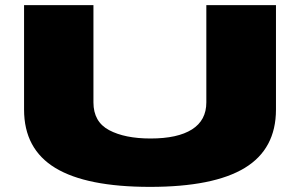

<svg xmlns="http://www.w3.org/2000/svg" viewBox="-20 -720 1172 750"><path d="M74 -292V-700H345V-320Q345 -244 406.5 -211.5Q468 -179 568 -179Q674 -179 730 -214.5Q786 -250 786 -320V-700H1058V-292Q1058 -138 936 -64Q814 10 566 10Q318 10 196 -64Q74 -138 74 -292Z"/></svg>

Font: Georama Extra Expanded ExtraBold
Style: Regular
Weight: 800
Width: 8
Designer: Jean-Baptiste Levee
Foundry: Production Type
Version: Version 1.000